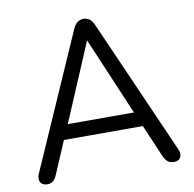

<svg xmlns="http://www.w3.org/2000/svg" viewBox="-80 -793 889 881"><g transform="rotate(-10 364.5 -352.5)"><path d="M72.3 6.9Q55.8 6.9 46.3 -0.3Q36.8 -7.6 35.4 -20.3Q34 -33 40.8 -48.6L316.5 -675.4Q325.3 -694.9 337.7 -703.4Q350.1 -711.9 365 -711.9Q380.1 -711.9 392.5 -703.4Q404.9 -694.9 413.1 -675.4L689.3 -48.6Q696.6 -33 695.1 -20.1Q693.7 -7.2 685 -0.1Q676.3 6.9 660.2 6.9Q641.8 6.9 631 -2.6Q620.3 -12.1 612.6 -30L539.1 -201.2L578.8 -180H149.3L189.6 -201.2L116.5 -30Q108.3 -10.6 98 -1.8Q87.7 6.9 72.3 6.9ZM363.6 -609.5 202.9 -230.3 179 -248.6H549.1L526.7 -230.3L365.6 -609.5Z"/></g></svg>

Font: Nunito ExtraLight
Style: Regular
Weight: 200
Designer: Vernon Adams
Foundry: Vernon Adams
Version: Version 3.602